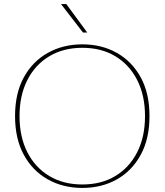

<svg xmlns="http://www.w3.org/2000/svg" viewBox="-20 -912 809 944"><path d="M385 12Q290 12 215 -30Q140 -72 97 -151Q54 -230 54 -341Q54 -453 97 -531.5Q140 -610 215 -652Q290 -694 385 -694Q480 -694 554.5 -652Q629 -610 672 -531.5Q715 -453 715 -341Q715 -230 672 -151Q629 -72 554.5 -30Q480 12 385 12ZM385 -5Q478 -5 547 -46.5Q616 -88 654.5 -163.5Q693 -239 693 -341Q693 -443 654.5 -518.5Q616 -594 547 -635.5Q478 -677 385 -677Q292 -677 222.5 -635.5Q153 -594 114.5 -518.5Q76 -443 76 -341Q76 -239 114.5 -163.5Q153 -88 222.5 -46.5Q292 -5 385 -5ZM388 -752 280 -892H306L409 -752Z"/></svg>

Font: Montagu Slab 144pt Thin
Style: Regular
Weight: 250
Version: Version 1.000